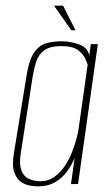

<svg xmlns="http://www.w3.org/2000/svg" viewBox="-20 -651 390 679"><path d="M113 8Q104 8 87 5.5Q70 3 54.5 -7.5Q39 -18 30.5 -41.5Q22 -65 29 -108L74 -384Q83 -441 101.5 -466.5Q120 -492 145 -498.5Q170 -505 198 -505Q228 -505 258.5 -494.5Q289 -484 296 -455L301 -495H326L256 0H231L244 -93Q236 -72 220 -48.5Q204 -25 178 -8.5Q152 8 113 8ZM122 -10Q151 -10 173 -26Q195 -42 210.5 -66Q226 -90 236 -116.5Q246 -143 251.5 -164.5Q257 -186 258 -196L290 -422Q288 -429 281 -444.5Q274 -460 255.5 -474Q237 -488 197 -488Q157 -488 136.5 -473Q116 -458 108 -433Q100 -408 95 -377L53 -106Q48 -72 54.5 -52Q61 -32 74 -23.5Q87 -15 100.5 -12.5Q114 -10 122 -10ZM232 -544 171 -631H203L247 -544Z"/></svg>

Font: Alumni Sans Thin Thin
Style: Italic
Weight: 250
Italic angle: -8°
Version: Version 1.016